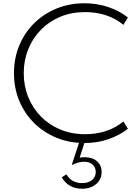

<svg xmlns="http://www.w3.org/2000/svg" viewBox="-20 -860 854 1176"><path d="M497 16Q575.5 16 643.2 -7.2Q711 -30.5 763.5 -71L736 -116Q640 -38 500.5 -38Q418 -38 349.2 -66.8Q280.5 -95.5 230.5 -146.5Q180.5 -197.5 153 -265.5Q125.5 -333.5 125.5 -412Q125.5 -490.5 153 -558.5Q180.5 -626.5 230.5 -677.5Q280.5 -728.5 349.2 -757.2Q418 -786 500.5 -786Q640 -786 736 -708L763.5 -753Q710.5 -794 642.8 -817Q575 -840 497 -840Q404.5 -840 325.8 -807.5Q247 -775 188.5 -717Q130 -659 97.8 -581Q65.5 -503 65.5 -412Q65.5 -321 97.8 -243Q130 -165 188.5 -107Q247 -49 325.5 -16.5Q404 16 497 16ZM483.5 296Q535.5 296 569 267.2Q602.5 238.5 602.5 193.5Q602.5 155 577.5 130.5Q552.5 106 512.5 104Q503.5 102.5 493.5 102.8Q483.5 103 468 105.5L497 16H463.5L420.5 147.5L423.5 150Q437.5 141.5 458 136Q478.5 130.5 495.5 130.5Q527 130.5 546.8 148Q566.5 165.5 566.5 193.5Q566.5 224 543.5 242.8Q520.5 261.5 483.5 261.5Q417.5 261.5 387 208L358.5 226Q398.5 296 483.5 296Z"/></svg>

Font: Spartan Light
Style: Regular
Weight: 300
Designer: Matt Bailey, Mirko Velimirovic
Foundry: Matt Bailey
Version: Version 1.003; ttfautohint (v1.8.3)